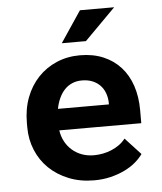

<svg xmlns="http://www.w3.org/2000/svg" viewBox="-53 -779 706 836"><g transform="rotate(-5 300.0 -361.5)"><path d="M325.2 9.8Q264.2 9.8 214.4 -10.3Q164.6 -30.3 128.9 -64.7Q93.3 -99.1 74 -145.8Q54.7 -192.4 54.7 -245.6V-265.1Q54.7 -325.7 73.7 -375.7Q92.8 -425.8 127 -461.9Q161.1 -498 208 -518.1Q254.9 -538.1 310.1 -538.1Q367.2 -538.1 411.9 -519.3Q456.5 -500.5 487.5 -466.3Q518.6 -432.1 534.7 -384Q550.8 -335.9 550.8 -277.8V-220.2H192.4Q196.3 -193.4 208.3 -171.1Q220.2 -148.9 238.8 -132.8Q257.3 -116.7 281.2 -107.9Q305.2 -99.1 333.5 -99.1Q353.5 -99.1 373.3 -103Q393.1 -106.9 411.1 -114.5Q429.2 -122.1 444.8 -133.3Q460.4 -144.5 472.2 -159.7L540 -86.4Q527.3 -68.4 507.1 -51Q486.8 -33.7 459.2 -20.3Q431.6 -6.8 397.9 1.5Q364.3 9.8 325.2 9.8ZM309.1 -428.2Q286.1 -428.2 267.1 -420.2Q248 -412.1 233.6 -397Q219.2 -381.8 209.5 -360.8Q199.7 -339.8 194.8 -314H417.5V-324.7Q416.5 -346.2 409.2 -365.2Q401.9 -384.3 388.2 -398.2Q374.5 -412.1 354.7 -420.2Q335 -428.2 309.1 -428.2ZM327.6 -733.4H477.1L341.8 -597.2H236.3Z"/></g></svg>

Font: TypoPRO Roboto Mono
Style: Bold
Weight: 700
Designer: Google
Version: Version 2.000986; 2015; ttfautohint (v1.3)